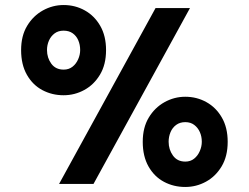

<svg xmlns="http://www.w3.org/2000/svg" viewBox="-20 -732 990 764"><path d="M215 0 599 -700H736L352 0ZM233.1 -353Q187 -353 148.5 -373.5Q110 -394 87 -434.5Q64 -475 64 -532.8Q64 -589.4 88 -629.2Q112 -669 150.7 -690.5Q189.5 -712 233.2 -712Q279 -712 317.4 -690.6Q355.9 -669.2 378.9 -629.1Q402 -589 402 -532.6Q402 -475.2 378 -435.1Q354 -395 315.5 -374Q277.1 -353 233.1 -353ZM233.3 -455Q254 -455 268.4 -466.4Q282.9 -477.8 290.9 -495.9Q299 -514 299 -533Q299 -554 291.5 -571.5Q284 -589 269.3 -599.5Q254.6 -610 233 -610Q211.6 -610 197 -598.9Q182.4 -587.9 174.7 -570.3Q167 -552.7 167 -533Q167 -502 184.2 -478.5Q201.5 -455 233.3 -455ZM717.1 12Q671 12 632.5 -8.5Q594 -29 571 -69.5Q548 -110 548 -167.8Q548 -224.4 572 -264.2Q596 -304 634.7 -325.5Q673.5 -347 717.2 -347Q763 -347 801.4 -325.6Q839.9 -304.2 862.9 -264.1Q886 -224 886 -167.6Q886 -110.2 862 -70.1Q838 -30 799.5 -9Q761.1 12 717.1 12ZM717.3 -89Q738 -89 752.4 -100.6Q766.9 -112.1 774.9 -130.6Q783 -149 783 -168Q783 -189 775.3 -206.3Q767.6 -223.7 753.1 -234.8Q738.6 -246 717.3 -246Q696 -246 681 -235Q666 -224 658.5 -206Q651 -188 651 -168Q651 -137 668.2 -113Q685.5 -89 717.3 -89Z"/></svg>

Font: Inclusive Sans
Style: Regular
Weight: 400
Designer: Olivia King
Foundry: Olivia King
Version: Version 2.004